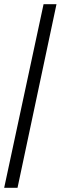

<svg xmlns="http://www.w3.org/2000/svg" viewBox="-20 -780 291 921"><path d="M0 121H64L251 -760H189Z"/></svg>

Font: Noto Serif Myanmar Condensed
Style: Bold
Weight: 700
Width: 3
Designer: Ben Mitchell and the Monotype Design Team
Foundry: Monotype Imaging Inc.
Version: Version 2.106